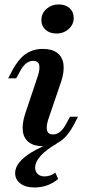

<svg xmlns="http://www.w3.org/2000/svg" viewBox="-20 -649 388 867"><path d="M198.4 -111.3Q187.9 -79 192.3 -60.5Q196.8 -41.9 219.4 -41.9Q237.1 -41.9 252 -54.4Q266.9 -66.9 279.8 -91.9L296 -121.8H332.3L312.9 -84.7Q296 -53.2 276.2 -31.9Q256.5 -10.5 231.9 0.4Q207.3 11.3 175.8 11.3Q133.9 11.3 110.5 -6.5Q87.1 -24.2 83.1 -56.9Q79 -89.5 93.5 -134.7L150.8 -305.6Q161.3 -337.9 156.9 -356Q152.4 -374.2 129.8 -374.2Q112.1 -374.2 97.2 -362.1Q82.3 -350 69.4 -325L53.2 -295.2H16.9L36.3 -332.3Q53.2 -363.7 73 -385.1Q92.7 -406.5 117.7 -417.3Q142.7 -428.2 173.4 -428.2Q215.3 -428.2 238.7 -410.1Q262.1 -391.9 266.5 -359.3Q271 -326.6 256.5 -281.5ZM234.7 -497.6Q204.8 -497.6 185.9 -514.5Q166.9 -531.5 166.9 -558.1Q166.9 -588.7 189.9 -608.9Q212.9 -629 245.2 -629Q275.8 -629 294.4 -612.1Q312.9 -595.2 312.9 -567.7Q312.9 -538.7 290.3 -518.1Q267.7 -497.6 234.7 -497.6ZM135.5 197.6Q96 197.6 72.2 179.8Q48.4 162.1 48.4 132.3Q48.4 108.1 66.9 84.7Q85.5 61.3 122.6 38.7Q159.7 16.1 216.1 -5.6L237.1 -0.8Q189.5 25.8 164.1 54Q138.7 82.3 138.7 108.1Q138.7 125.8 150.4 136.7Q162.1 147.6 181.5 147.6Q207.3 147.6 229.8 130.6L242.7 158.9Q221.8 177.4 194.4 187.5Q166.9 197.6 135.5 197.6Z"/></svg>

Font: Playfair 9pt
Style: Bold Italic
Weight: 700
Italic angle: -15.6°
Designer: Claus Eggers Sørensen
Foundry: Claus Eggers Sørensen
Version: Version 2.203